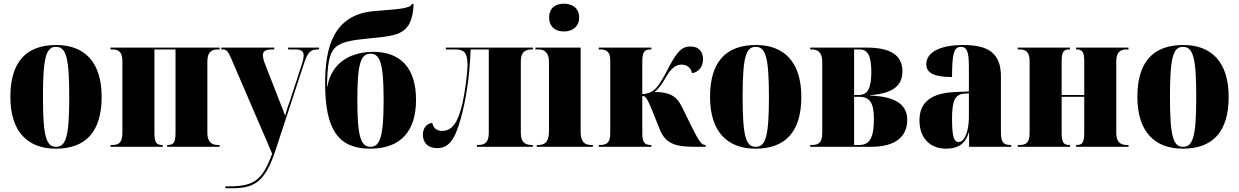

<svg xmlns="http://www.w3.org/2000/svg" viewBox="-20 -793 6692 1037"><path d="M281 10C444 10 529 -82 529 -270C529 -458 436 -550 284 -550C121 -550 36 -458 36 -270C36 -82 129 10 281 10ZM283 0C229 0 212 -58 212 -270C212 -482 229 -540 282 -540C337 -540 354 -482 354 -270C354 -58 337 0 283 0Z M577 0H859V-10H855C826 -10 814 -22 814 -75V-526H928V-75C928 -22 916 -10 886 -10H883V0H1166V-10H1156C1123 -10 1100 -27 1100 -75V-461C1100 -512 1123 -526 1156 -526H1166V-536H577V-526H587C620 -526 641 -513 641 -462V-75C641 -22 621 -10 587 -10H577Z M1197 214V224H1228C1348 224 1409 197 1467 22L1625 -459C1643 -511 1658 -526 1698 -526H1703V-536H1536V-526H1574C1606 -526 1620 -517 1620 -494C1620 -483 1617 -466 1611 -448L1544 -243C1535 -219 1528 -197 1520 -168C1511 -193 1501 -219 1490 -246L1412 -446C1404 -465 1400 -482 1400 -495C1400 -516 1414 -526 1451 -526H1461V-536H1175V-526H1184C1203 -526 1212 -515 1227 -481L1450 37C1393 193 1344 214 1197 214Z M1979 10C2147 10 2227 -87 2227 -254C2227 -426 2143 -513 1996 -513C1889 -513 1773 -467 1748 -325H1746C1751 -555 1775 -566 1988 -587C2133 -601 2207 -608 2214 -772H2205C2198 -745 2117 -743 2000 -733C1780 -714 1736 -536 1736 -342C1736 -92 1808 10 1979 10ZM1981 0C1927 0 1910 -61 1910 -253C1910 -445 1927 -503 1981 -503C2035 -503 2052 -443 2052 -253C2052 -63 2035 0 1981 0Z M2341 7C2400 7 2436 -32 2469 -154C2495 -248 2516 -369 2522 -526H2620V-75C2620 -24 2598 -10 2564 -10H2556V0H2858V-10H2853C2816 -10 2793 -24 2793 -75V-461C2793 -512 2816 -526 2853 -526H2858V-536H2388V-526H2438C2481 -526 2505 -514 2505 -445C2505 -395 2491 -293 2478 -236C2456 -141 2427 -86 2368 -86C2339 -86 2320 -101 2315 -129C2292 -128 2264 -108 2264 -66C2264 -20 2293 7 2341 7Z M3026 -623C3070 -623 3108 -648 3108 -698C3108 -750 3070 -773 3026 -773C2980 -773 2946 -750 2946 -698C2946 -648 2980 -623 3026 -623ZM2879 0H3182V-10H3172C3139 -10 3116 -26 3116 -81V-536H2872V-526H2889C2920 -526 2945 -510 2945 -459V-83C2945 -27 2922 -10 2889 -10H2879Z M3214 0H3498V-10H3493C3460 -10 3449 -27 3449 -75V-275C3467 -275 3475 -263 3505 -190L3543 -95C3577 -9 3639 0 3746 0H3791V-10H3789C3770 -10 3757 -25 3710 -120L3664 -214C3633 -278 3592 -296 3516 -296C3542 -319 3556 -341 3575 -373C3602 -421 3628 -444 3661 -444C3690 -444 3713 -427 3717 -398C3747 -401 3777 -426 3777 -473C3777 -510 3758 -542 3709 -542C3665 -542 3639 -518 3595 -435C3566 -379 3545 -339 3521 -315C3502 -296 3481 -286 3449 -285V-460C3449 -511 3460 -526 3493 -526H3498V-536H3214V-526H3221C3261 -526 3276 -510 3276 -462V-75C3276 -25 3261 -10 3220 -10H3214Z M4060 10C4223 10 4308 -82 4308 -270C4308 -458 4215 -550 4063 -550C3900 -550 3815 -458 3815 -270C3815 -82 3908 10 4060 10ZM4062 0C4008 0 3991 -58 3991 -270C3991 -482 4008 -540 4061 -540C4116 -540 4133 -482 4133 -270C4133 -58 4116 0 4062 0Z M4356 0H4683C4821 0 4880 -58 4880 -146C4880 -235 4806 -272 4679 -277V-279C4803 -288 4854 -330 4854 -408C4854 -491 4796 -536 4659 -536H4356V-526H4365C4397 -526 4421 -510 4421 -459V-75C4421 -20 4399 -10 4365 -10H4356ZM4619 -280H4593V-526H4623C4668 -526 4686 -490 4686 -404C4686 -316 4666 -280 4619 -280ZM4622 -10H4593V-270H4623C4678 -270 4700 -236 4700 -151C4700 -51 4678 -10 4622 -10Z M5089 10C5148 10 5192 -10 5212 -77H5214V0H5442V-10H5438C5398 -10 5386 -26 5386 -80V-381C5386 -506 5318 -550 5182 -550C5074 -550 4983 -519 4983 -446C4983 -397 5028 -377 5122 -377C5122 -501 5132 -540 5169 -540C5203 -540 5213 -514 5213 -430V-299L5141 -296C5011 -291 4946 -242 4946 -143C4946 -42 5009 10 5089 10ZM5158 -26C5133 -26 5122 -52 5122 -151C5122 -246 5137 -283 5186 -287L5213 -289V-161C5213 -88 5191 -26 5158 -26Z M5477 0H5759V-10H5755C5726 -10 5714 -22 5714 -75V-270H5836V-75C5836 -22 5825 -10 5795 -10H5792V0H6075V-10H6065C6031 -10 6009 -27 6009 -75V-461C6009 -512 6031 -526 6065 -526H6075V-536H5792V-526H5795C5825 -526 5836 -513 5836 -462V-280H5714V-461C5714 -512 5724 -526 5754 -526H5759V-536H5477V-526H5487C5520 -526 5541 -513 5541 -462V-75C5541 -22 5521 -10 5487 -10H5477Z M6368 10C6531 10 6616 -82 6616 -270C6616 -458 6523 -550 6371 -550C6208 -550 6123 -458 6123 -270C6123 -82 6216 10 6368 10ZM6370 0C6316 0 6299 -58 6299 -270C6299 -482 6316 -540 6369 -540C6424 -540 6441 -482 6441 -270C6441 -58 6424 0 6370 0Z"/></svg>

Font: Noto Serif Display Condensed Black
Style: Regular
Weight: 900
Width: 3
Designer: Monotype Design Team
Foundry: Monotype Imaging Inc.
Version: Version 2.009